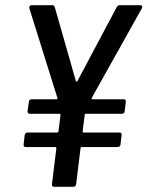

<svg xmlns="http://www.w3.org/2000/svg" viewBox="-20 -720 568 739"><path d="M520 -700H441C436 -700 432 -698 429 -692L278 -408C277 -405 273 -405 272 -408L191 -692C189 -698 186 -700 181 -700H102C96 -700 91 -695 93 -688L201 -343C202 -341 201 -338 198 -338H102C96 -338 91 -334 91 -328L86 -292C86 -286 89 -282 95 -282H209C211 -282 213 -280 213 -278L205 -214C205 -212 202 -210 200 -210H86C80 -210 76 -206 75 -200L71 -164C70 -158 73 -154 79 -154H194C195 -154 197 -152 197 -150L180 -11C179 -5 182 -1 188 -1H262C268 -1 272 -5 273 -11L290 -150C290 -152 292 -154 294 -154H433C439 -154 443 -158 444 -164L448 -200C449 -206 446 -210 440 -210H301C299 -210 298 -212 298 -214L306 -278C306 -280 308 -282 310 -282H449C455 -282 459 -286 460 -292L464 -328C465 -334 462 -338 456 -338H335C333 -338 332 -341 333 -343L526 -688C530 -695 526 -700 520 -700Z"/></svg>

Font: Barlow Semi Condensed Medium
Style: Italic
Weight: 500
Width: 4
Italic angle: -7°
Designer: Jeremy Tribby
Foundry: Tribby Type
Version: Version 1.422;hotconv 1.0.109;makeotfexe 2.5.65596